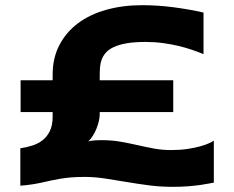

<svg xmlns="http://www.w3.org/2000/svg" viewBox="-20 -703 899 737"><path d="M800.8 -2Q793.9 -1 781 1.7Q768.1 4.4 748.5 7.1Q729 9.8 702.4 12Q675.8 14.2 642.1 14.2Q595.7 14.2 550.8 8.3Q505.9 2.4 463.4 -4.9Q420.9 -12.2 381.3 -18.1Q341.8 -23.9 306.2 -23.9Q275.9 -23.9 252.9 -22Q230 -20 210.9 -16.8Q191.9 -13.7 175.3 -10Q158.7 -6.3 141.4 -2.4Q124 1.5 104 4.6Q84 7.8 58.1 9.8V-133.8Q81.5 -137.2 104 -144.3Q126.5 -151.4 143.8 -165Q161.1 -178.7 171.6 -200.4Q182.1 -222.2 182.1 -254.9V-272.9H59.1V-395H182.1V-417Q182.1 -480.5 208 -530Q233.9 -579.6 279.5 -613.8Q325.2 -647.9 388.2 -665.5Q451.2 -683.1 525.9 -683.1Q586.4 -683.1 647.2 -675Q708 -667 761.2 -654.8V-495.1Q742.7 -502.9 718.8 -511.2Q694.8 -519.5 666.5 -526.4Q638.2 -533.2 606 -537.6Q573.7 -542 539.1 -542Q496.1 -542 466.6 -536.9Q437 -531.7 417.5 -522.7Q397.9 -513.7 387 -501.5Q376 -489.3 370.6 -475.1Q365.2 -460.9 364 -445.3Q362.8 -429.7 362.8 -414.1V-395H645V-272.9H362.8V-265.1Q362.8 -252.4 359.4 -237.8Q356 -223.1 350.1 -208.7Q344.2 -194.3 336.2 -181.6Q328.1 -168.9 318.8 -160.2Q322.8 -161.6 329.1 -162.6Q335.4 -163.6 342.8 -164.1Q350.1 -164.6 357.4 -164.8Q364.7 -165 370.1 -165Q408.2 -165 441.9 -159.2Q475.6 -153.3 507.6 -146Q539.6 -138.7 571 -132.8Q602.5 -127 636.2 -127Q670.9 -127 698.7 -131.1Q726.6 -135.3 747.1 -140.9Q767.6 -146.5 781 -152.6Q794.4 -158.7 800.8 -163.1Z"/></svg>

Font: REH Gaming
Style: Gaming
Weight: 700
Designer: Astigmatic (AOETI)
Foundry: Astigmatic (AOETI)
Version: Version 1.001 2011